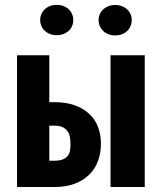

<svg xmlns="http://www.w3.org/2000/svg" viewBox="-20 -750 640 770"><path d="M177.7 -340.3H197.8Q245.6 -340.3 280.8 -327.4Q315.9 -314.5 339.1 -292.2Q362.3 -270 373.5 -239.7Q384.8 -209.5 384.8 -174.3Q384.8 -137.7 373.5 -106Q362.3 -74.2 339.1 -50.8Q315.9 -27.3 280.8 -13.7Q245.6 0 197.8 0H48.3V-528.3H177.7ZM560.5 0H423.3V-528.3H560.5ZM177.7 -246.1V-105.5H197.8Q220.2 -105.5 233.2 -111.3Q246.1 -117.2 252.7 -126.5Q259.3 -135.7 261 -147.2Q262.7 -158.7 262.7 -170.4Q262.7 -183.1 261 -196.5Q259.3 -210 252.7 -220.9Q246.1 -231.9 233.2 -239Q220.2 -246.1 197.8 -246.1ZM141.1 -669.4Q141.1 -682.1 146 -693.4Q150.9 -704.6 159.7 -712.9Q168.5 -721.2 180.7 -725.8Q192.9 -730.5 207.5 -730.5Q222.2 -730.5 234.4 -725.8Q246.6 -721.2 255.4 -712.9Q264.2 -704.6 269 -693.4Q273.9 -682.1 273.9 -669.4Q273.9 -656.7 269 -645.5Q264.2 -634.3 255.4 -626.2Q246.6 -618.2 234.4 -613.5Q222.2 -608.9 207.5 -608.9Q192.9 -608.9 180.7 -613.5Q168.5 -618.2 159.7 -626.2Q150.9 -634.3 146 -645.5Q141.1 -656.7 141.1 -669.4ZM375.5 -669.4Q375.5 -682.1 380.4 -693.4Q385.3 -704.6 394 -712.6Q402.8 -720.7 415 -725.3Q427.2 -730 441.9 -730Q456.5 -730 468.8 -725.3Q481 -720.7 489.7 -712.6Q498.5 -704.6 503.4 -693.4Q508.3 -682.1 508.3 -669.4Q508.3 -656.2 503.4 -645Q498.5 -633.8 489.7 -625.5Q481 -617.2 468.8 -612.5Q456.5 -607.9 441.9 -607.9Q427.2 -607.9 415 -612.5Q402.8 -617.2 394 -625.5Q385.3 -633.8 380.4 -645Q375.5 -656.2 375.5 -669.4Z"/></svg>

Font: Roboto Mono
Style: Bold
Weight: 700
Designer: Google
Version: Version 2.000985; 2015; ttfautohint (v1.3)